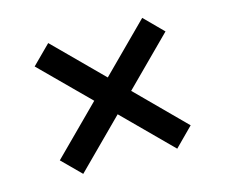

<svg xmlns="http://www.w3.org/2000/svg" viewBox="-75 -623 791 674"><g transform="rotate(-15 320.5 -286.5)"><path d="M491.5 -48.7 558.2 -115.8 387.8 -286.6 558.2 -457 491.5 -524.1 320.7 -353.3 149.9 -524.1 82.7 -457 253.6 -286.6 82.7 -115.8 149.9 -48.7 320.7 -219.5Z"/></g></svg>

Font: RED Number Medium
Style: Regular
Weight: 500
Designer: RED UED
Foundry: rsms
Version: Version 1.003;FEAKit 1.0